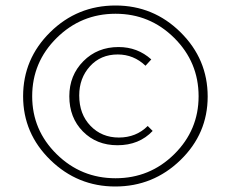

<svg xmlns="http://www.w3.org/2000/svg" viewBox="-20 -583 840 698"><path d="M399 95Q262 95 163 -1.5Q64 -98 64 -233Q64 -369 162.5 -466Q261 -563 400 -563Q538 -563 636.5 -465.5Q735 -368 735 -232Q735 -97 636 -1Q537 95 399 95ZM702 -233Q702 -357 613.5 -445Q525 -533 400 -533Q275 -533 186 -445Q97 -357 97 -233Q97 -110 186 -22.5Q275 65 400 65Q525 65 613.5 -22.5Q702 -110 702 -233ZM407 -55Q331 -55 281.5 -105Q232 -155 232 -233Q232 -309 283 -360.5Q334 -412 411 -412Q480 -412 530 -367L509 -344Q466 -385 408 -385Q346 -385 307 -342Q268 -299 268 -236Q268 -168 309 -125.5Q350 -83 412 -83Q475 -83 517 -125L535 -107Q486 -55 407 -55Z"/></svg>

Font: EauTestInfant Light
Style: Regular
Weight: 300
Designer: Christian Thalmann (Catharsis Fonts)
Version: Version 0.001;PS 000.001;hotconv 1.0.88;makeotf.lib2.5.64775